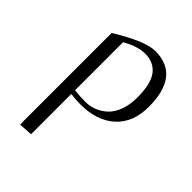

<svg xmlns="http://www.w3.org/2000/svg" viewBox="-213 -569 975 975"><g transform="rotate(45 274.5 -81.0)"><path d="M104 269V-363.8Q253.9 -456.1 326.2 -456.1Q502.9 -456.1 502.9 -231Q502.9 -119.6 434.6 -57.4Q366.2 4.9 248 4.9Q211.9 4.9 178.2 0V289.1L105 293.9ZM178.2 -26.9Q216.8 -22 256.8 -22Q289.1 -22 318.8 -33.7Q348.6 -45.4 373.5 -68.6Q398.4 -91.8 413.3 -132.1Q428.2 -172.4 428.2 -224.1Q428.2 -323.2 394.5 -366.7Q360.8 -410.2 298.8 -410.2Q276.4 -410.2 252 -403.3Q227.5 -396.5 214.1 -390.1Q200.7 -383.8 178.2 -372.1Z"/></g></svg>

Font: Dehuti
Style: Book
Weight: 400
Version: Version 1.2